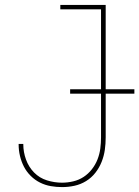

<svg xmlns="http://www.w3.org/2000/svg" viewBox="-20 -755 568 783"><path d="M233 8Q210 8 187 4Q164 0 143 -10.5Q122 -21 105 -38Q88 -55 77.5 -75.5Q67 -96 61.5 -119Q56 -142 56 -166Q56 -166 56 -166.5Q56 -167 56 -168H75Q75 -167 75 -166.5Q75 -166 75 -166Q75 -135 86 -104.5Q97 -74 119 -51.5Q141 -29 171.5 -19.5Q202 -10 233 -10Q256 -10 279 -15.5Q302 -21 321 -33.5Q340 -46 354.5 -64.5Q369 -83 377.5 -104.5Q386 -126 389 -149Q392 -172 392 -195V-717H226V-735H411V-195Q411 -169 407.5 -144Q404 -119 394.5 -95Q385 -71 369 -50.5Q353 -30 331 -16.5Q309 -3 284 2.5Q259 8 233 8ZM266 -373V-391H528V-373Z"/></svg>

Font: Iosevka Slab Thin
Style: Regular
Weight: 100
Monospace: yes
Designer: Belleve Invis
Foundry: Belleve Invis
Version: Version 11.1.0; ttfautohint (v1.8.3)